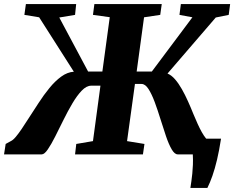

<svg xmlns="http://www.w3.org/2000/svg" viewBox="-43 -763 1158 949"><path d="M898 166Q900.5 150 903 132.2Q905.5 114.5 907.5 94.8Q909.5 75 910.5 51.5Q911.5 28 910 0L878 -77.5H1049.5Q1040.5 -19 1029.8 26.2Q1019 71.5 1007 105.8Q995 140 982 166ZM-23 0 -15 -51.5 10.5 -65.5Q21.5 -70.5 35 -86.5Q48.5 -102.5 64.5 -126.2Q80.5 -150 98 -177.5Q122 -214.5 147.8 -254.2Q173.5 -294 201.5 -328.2Q229.5 -362.5 259.8 -384.5Q290 -406.5 322 -408.5L150.5 -677.5L77.5 -689.5L85 -743H333.5L328 -689.5L250 -676.5L392.5 -409.5H463L499.5 -678L416.5 -689.5L423.5 -743H756.5L749 -689.5L669 -677.5L632.5 -409.5H707.5L908 -677.5L844 -689.5L851 -743H1094.5L1087.5 -689.5L1023.5 -676.5L785 -399.5Q804.5 -391.5 822.2 -371Q840 -350.5 856 -322.2Q872 -294 886.2 -262.2Q900.5 -230.5 913 -199Q923.5 -173.5 933.8 -151Q944 -128.5 954.2 -110.2Q964.5 -92 974 -80.2Q983.5 -68.5 992 -65.5L1038.5 -51.5L1033 0H835.5Q820 0 805.5 -25Q791 -50 777.5 -89.8Q764 -129.5 750.2 -174Q736.5 -218.5 721.8 -258.2Q707 -298 691 -323Q675 -348 656.5 -348H624L585 -65.5L671 -51.5L663.5 0H328L334 -51.5L416.5 -65.5L453.5 -339.5H408Q384.5 -339.5 361 -315Q337.5 -290.5 314.8 -252Q292 -213.5 270.5 -169.8Q249 -126 229.5 -87.5Q210 -49 193.2 -24.5Q176.5 0 163.5 0Z"/></svg>

Font: Merriweather 20pt Black
Style: Italic
Weight: 900
Italic angle: -7.8°
Version: Version 2.101